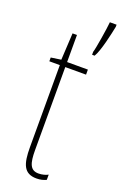

<svg xmlns="http://www.w3.org/2000/svg" viewBox="-150 -805 548 860"><g transform="rotate(20 124.0 -375.0)"><path d="M248 -750V-760H216C214 -733 197 -626 191 -610V-596H203C222 -626 241 -715 248 -750ZM147 -14C107 -14 97 -44 97 -108V-503H196V-527H97V-656H76L69 -528L21 -521V-503H71V-112C71 -32 85 10 146 10C165 10 179 6 192 0V-25C182 -19 164 -14 147 -14Z"/></g></svg>

Font: Noto Sans Arabic UI XCn Th
Style: Regular
Weight: 100
Width: 2
Designer: Monotype Design Team, Nadine Chahine and Nizar Qandah
Foundry: Monotype Imaging Inc.
Version: Version 2.010